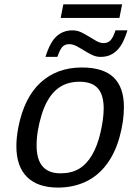

<svg xmlns="http://www.w3.org/2000/svg" viewBox="-20 -846 640 876"><path d="M244.1 9.8Q152.3 9.8 103.5 -38.3Q54.7 -86.4 54.7 -179.2Q54.7 -217.8 63.5 -264.6Q90.3 -400.9 165.3 -469.5Q240.2 -538.1 353.5 -538.1Q450.7 -538.1 498 -493.2Q545.4 -448.2 545.4 -357.4Q545.4 -291.5 524.9 -218.5Q504.4 -145.5 464.8 -93.8Q425.3 -42 369.1 -16.1Q313 9.8 244.1 9.8ZM453.1 -351.6Q453.1 -412.6 426.5 -442.9Q399.9 -473.1 342.3 -473.1Q277.8 -473.1 235.6 -435.5Q193.4 -397.9 170.2 -323.2Q147 -248.5 147 -182.1Q147 -55.2 255.9 -55.2Q305.2 -55.2 339.8 -75.4Q374.5 -95.7 399.7 -138.2Q424.8 -180.7 439 -243.4Q453.1 -306.2 453.1 -351.6ZM439 -586.4Q418.5 -586.4 399.9 -595.5Q381.3 -604.5 363.8 -615.5Q346.2 -626.5 329.3 -635.5Q312.5 -644.5 295.4 -644.5Q277.3 -644.5 265.6 -633.1Q253.9 -621.6 241.7 -586.4H187.5Q208 -653.3 238 -680.4Q268.1 -707.5 310.5 -707.5Q332 -707.5 350.8 -698.5Q369.6 -689.5 387 -678.5Q404.3 -667.5 420.7 -658.4Q437 -649.4 453.1 -649.4Q472.7 -649.4 484.9 -662.8Q497.1 -676.3 506.8 -707.5H561.5Q546.4 -660.2 530.5 -636.5Q514.6 -612.8 492.2 -599.6Q469.7 -586.4 439 -586.4ZM524.9 -764.2H256.8L269 -826.2H537.1Z"/></svg>

Font: Liberation Mono
Style: Italic
Weight: 400
Italic angle: -12°
Monospace: yes
Designer: Steve Matteson
Foundry: Ascender Corporation
Version: Version 2.1.5